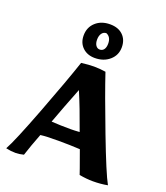

<svg xmlns="http://www.w3.org/2000/svg" viewBox="-140 -855 825 956"><g transform="rotate(20 272.5 -377.0)"><path d="M392 -2 381 -34 349 -123Q295 -126 234 -126Q168 -126 140 -122Q114 -55 97 -2Q73 4 54 4Q29 4 3 -2Q31 -52 102 -238Q173 -424 208 -529Q248 -534 275 -534Q304 -534 337 -529Q372 -424 443 -238Q514 -52 542 -2Q506 5 464 5Q431 5 392 -2ZM319 -203Q277 -321 244 -398Q201 -289 170 -204Q218 -201 272 -201Q291 -201 319 -203ZM173 -662Q173 -705 202.5 -732Q232 -759 279 -759Q322 -759 347 -735Q372 -711 372 -671Q372 -629 341 -602Q310 -575 263 -575Q223 -575 198 -599Q173 -623 173 -662ZM302 -665Q302 -700 276 -711Q261 -711 252 -698.5Q243 -686 243 -665Q243 -646 251 -634.5Q259 -623 272 -623Q286 -623 294 -634Q302 -645 302 -665Z"/></g></svg>

Font: Mirza
Style: Bold
Weight: 700
Designer: Arabic design by Kourosh Beigpour, Latin design by Eduardo Tunni, engineering by Lasse Fister
Version: Version 1.0010g